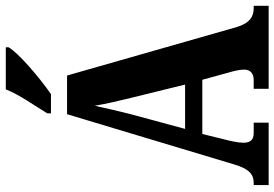

<svg xmlns="http://www.w3.org/2000/svg" viewBox="-166 -806 971 680"><g transform="rotate(-90 320.0 -465.5)"><path d="M259 -784V-771H327C384 -810 473 -886 493 -921V-931H344C327 -886 285 -827 259 -784ZM5 0H226V-53H189C163 -53 155 -67 155 -90C155 -109 162 -138 166 -154L186 -235H378L404 -140C408 -127 414 -104 414 -87C414 -62 397 -53 377 -53H346V0H640V-53H631C600 -53 578 -69 565 -112L393 -714H256L79 -125C62 -66 41 -53 12 -53H5ZM204 -296 257 -492C267 -532 277 -575 286 -616C293 -574 303 -532 314 -487L361 -296Z"/></g></svg>

Font: Noto Serif Hebrew ExtraCondensed ExtraBold
Style: Regular
Weight: 800
Width: 2
Designer: Monotype Design Team
Foundry: Monotype Imaging Inc.
Version: Version 2.004